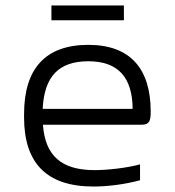

<svg xmlns="http://www.w3.org/2000/svg" viewBox="-20 -673 640 702"><path d="M531 -265C531 -422 456 -509 303 -509C146 -509 68 -422 68 -256V-244C68 -77 150 9 322 9C374 9 437 1 492 -14V-72C444 -59 374 -51 326 -51C204 -51 145 -104 137 -217H497C526 -217 531 -230 531 -265ZM136 -275C142 -393 194 -449 303 -449C413 -449 464 -389 465 -275ZM168 -599H433V-653H168Z"/></svg>

Font: LT Wave Mono Light
Style: Regular
Weight: 300
Designer: Daniel Lyons
Version: Version 2.5 (Glyphs App)